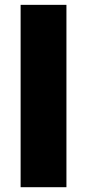

<svg xmlns="http://www.w3.org/2000/svg" viewBox="-20 -780 363 800"><path d="M256.8 0H65.9V-759.8H256.8Z"/></svg>

Font: OpenSansExtrabold
Style: Regular
Weight: 800
Foundry: Ascender Corporation
Version: Version 1.10